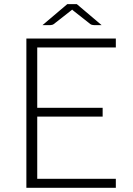

<svg xmlns="http://www.w3.org/2000/svg" viewBox="-20 -890 631 910"><path d="M529 -707.5V-665H156.5V-379H466.5V-337.5H156.5V-42.5H529V0H105V-707.5ZM461.5 -771H425Q421 -771 416.2 -772.2Q411.5 -773.5 408 -776L330 -837.5Q326 -840.5 324.5 -842L322 -844.5Q321 -843.5 319.2 -842Q317.5 -840.5 313.5 -837.5L235 -776Q231.5 -773.5 227 -772.2Q222.5 -771 218.5 -771H181.5L299 -870.5H344Z"/></svg>

Font: Lato TR Light
Style: Regular
Weight: 300
Designer: Lukasz Dziedzic
Foundry: Lukasz Dziedzic
Version: Version 1.104 2013